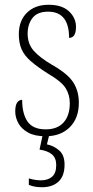

<svg xmlns="http://www.w3.org/2000/svg" viewBox="-20 -562 392 806"><path d="M171 10Q126 10 98 -5.5Q70 -21 57 -45Q44 -69 44 -94Q44 -120 52 -131.5Q60 -143 73 -143Q73 -85 95.5 -52Q118 -19 172 -19Q221 -19 247 -48Q273 -77 273 -129Q273 -164 255.5 -192Q238 -220 183 -252Q137 -281 109.5 -305Q82 -329 70.5 -355.5Q59 -382 59 -418Q59 -475 93 -508.5Q127 -542 184 -542Q240 -542 269.5 -514.5Q299 -487 299 -449Q299 -403 270 -403Q270 -513 182 -513Q137 -513 116.5 -486.5Q96 -460 96 -421Q96 -378 121.5 -349Q147 -320 200 -289Q265 -252 288 -215.5Q311 -179 311 -131Q311 -66 273 -28Q235 10 171 10ZM156 224Q143 224 129 222Q115 220 101 214V187Q115 191 127.5 193Q140 195 152 195Q181 195 198.5 180Q216 165 216 131Q216 101 198 86Q180 71 146 66L162 -9H190L177 44Q206 50 228.5 69.5Q251 89 251 129Q251 177 225.5 200.5Q200 224 156 224Z"/></svg>

Font: Noto Serif Myanmar Condensed ExtraLight
Style: Regular
Weight: 200
Width: 3
Designer: Ben Mitchell and the Monotype Design Team
Foundry: Monotype Imaging Inc.
Version: Version 2.106; ttfautohint (v1.8.4.7-5d5b)